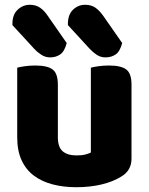

<svg xmlns="http://www.w3.org/2000/svg" viewBox="-20 -767 622 803"><path d="M52 -484Q63 -487 83.5 -490Q104 -493 128 -493Q178 -493 200 -476.5Q222 -460 222 -413V-193Q222 -152 242 -134.5Q262 -117 300 -117Q323 -117 337.5 -121Q352 -125 360 -129V-484Q371 -487 391.5 -490Q412 -493 436 -493Q486 -493 508 -476.5Q530 -460 530 -413V-104Q530 -54 488 -29Q453 -7 404.5 4.5Q356 16 299 16Q245 16 199.5 4Q154 -8 121 -33Q88 -58 70 -97.5Q52 -137 52 -193ZM32 -662V-668Q32 -706 54 -726.5Q76 -747 105 -747Q130 -747 148 -734.5Q166 -722 181 -699L259 -587Q250 -552 232 -539.5Q214 -527 190 -527Q170 -527 153.5 -537.5Q137 -548 123 -563ZM264 -662V-667Q264 -706 285.5 -726.5Q307 -747 336 -747Q362 -747 379.5 -734.5Q397 -722 413 -699L491 -587Q482 -552 464 -539.5Q446 -527 421 -527Q401 -527 385 -537.5Q369 -548 355 -563Z"/></svg>

Font: Baloo Bhaina 2 ExtraBold
Style: Regular
Weight: 800
Designer: Yesha Goshar, Manish Minz, Shuchita Grover and Ek Type
Foundry: Ek Type
Version: Version 1.640;hotconv 1.0.111;makeotfexe 2.5.65597; ttfautoh